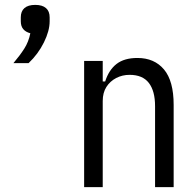

<svg xmlns="http://www.w3.org/2000/svg" viewBox="-20 -765 801 785"><path d="M124 -745Q153 -745 168 -732Q183 -719 183 -694V-678Q183 -639 159.5 -591.5Q136 -544 97 -507H35Q62 -539 79.5 -566.5Q97 -594 104 -629Q85 -634 75 -646Q65 -658 65 -678V-694Q65 -719 80 -732Q95 -745 124 -745ZM400 0H324V-516H400V-432H410Q425 -479 456.5 -503.5Q488 -528 542 -528Q611 -528 650.5 -481Q690 -434 690 -336V0H614V-331Q614 -393 588.5 -426Q563 -459 510 -459Q480 -459 455 -446Q430 -433 415 -409.5Q400 -386 400 -352Z"/></svg>

Font: IBM Plex Sans Condensed
Style: Regular
Weight: 400
Width: 3
Designer: Mike Abbink, Paul van der Laan, Pieter van Rosmalen
Foundry: Bold Monday
Version: Version 3.201